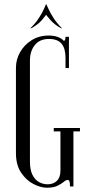

<svg xmlns="http://www.w3.org/2000/svg" viewBox="-20 -871 408 897"><path d="M54.5 -554.9Q54.5 -592.6 73.6 -626.8Q92.8 -660.9 127.4 -682.9Q162.1 -705 208.2 -705Q230.2 -705 248.4 -698.8Q266.5 -692.6 279 -679.6Q283.6 -682.2 284.9 -687.4Q286.1 -692.5 286.1 -699H302.1V-552.9H286.1V-600.8Q286.1 -644.4 267.7 -666.7Q249.2 -689 208.9 -689Q165.4 -689 142.6 -660.4Q119.9 -631.8 119.9 -588.6V-115.9Q119.9 -78.1 131.4 -54.7Q143 -31.2 161.9 -20.6Q180.9 -10 202.4 -10Q229.1 -10 245.8 -26.2Q262.4 -42.4 262.4 -74V-257H231.2V-273H353.5V-257H323V0H307Q307 -17.5 304.4 -23.9Q301.8 -30.4 296.2 -30.4Q288.6 -30.4 277.5 -21.1Q266.4 -11.9 248.1 -2.9Q229.9 6 199.1 6Q170 6 136.2 -11.4Q102.4 -28.8 78.4 -64.7Q54.5 -100.6 54.5 -155.6ZM126 -739 122.1 -739.4Q146.2 -762.6 161.8 -786.9Q177.4 -811.2 185.5 -829.6Q193.6 -847.9 194.6 -850.9H196.6L197.2 -804Q195.2 -800.4 176.6 -778.3Q158 -756.2 126 -739ZM265.2 -739Q233.9 -756.2 214.9 -778.3Q196 -800.4 194 -804L194.6 -850.9H196.6Q198.2 -847.9 206.4 -829.6Q214.5 -811.2 230.1 -786.9Q245.6 -762.6 269.1 -739.4Z"/></svg>

Font: Emberly Black
Style: Regular
Weight: 900
Designer: Rajesh Rajput
Foundry: Rajesh Rajput
Version: Version 1.000